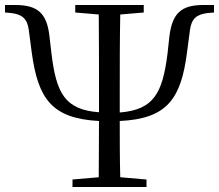

<svg xmlns="http://www.w3.org/2000/svg" viewBox="-26 -748 876 768"><path d="M275 -698 369 -690C370 -589 370 -479 370 -380V-326V-299C234 -309 199 -375 180 -533L171 -610C160 -692 127 -728 36 -728H-6V-698L17 -696C64 -691 83 -672 89 -629L101 -538C126 -353 181 -274 370 -264L369 -39L264 -30V0H560V-30L455 -39C453 -115 453 -188 453 -264C643 -273 698 -353 722 -538L734 -629C740 -672 759 -691 806 -696L830 -698V-728H787C698 -728 664 -694 652 -606L644 -533C624 -375 589 -309 453 -298V-326V-380C453 -480 453 -590 455 -690L549 -698V-728H275Z"/></svg>

Font: Noto Serif CJK TC
Style: Regular
Weight: 400
Designer: Ryoko NISHIZUKA 西塚涼子 (kana & ideographs); Frank Grießhammer (Latin, Greek & Cyrillic); Wenlong ZHANG 张文龙 (bopomofo); San
Foundry: Adobe
Version: Version 2.001;hotconv 1.1.0;makeotfexe 2.6.0